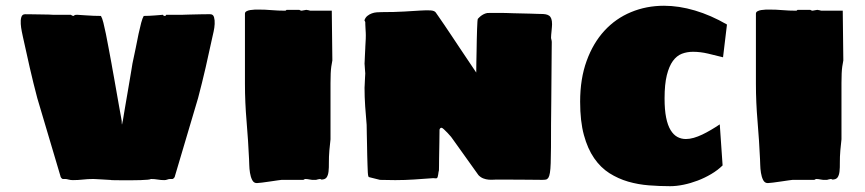

<svg xmlns="http://www.w3.org/2000/svg" viewBox="-20 -620 2990 664"><path d="M302.7 -1Q283.2 -1 266.6 1Q250 2.9 231.9 2.9Q224.1 2.9 217.3 1Q210.4 -1 206.1 -1H196.8Q193.8 -2 191.4 -5.4Q189 -8.8 189 -11.2L108.9 -280.8Q95.2 -332.5 82.8 -386.7Q70.3 -440.9 59.1 -493.2Q58.1 -498 55.4 -511Q52.7 -523.9 51.8 -537.1Q50.8 -550.3 53.7 -560.5Q56.6 -570.8 66.9 -570.8Q71.8 -570.8 87.4 -570.6Q103 -570.3 119.9 -570.1Q136.7 -569.8 149.9 -569.6Q163.1 -569.3 164.1 -568.8H225.1Q225.1 -568.4 229 -566.4Q231 -565.4 232.9 -564.9Q235.4 -564.9 237.1 -566.9Q238.8 -568.8 245.1 -568.8H248Q262.7 -567.9 277.3 -566.9Q290 -565.9 304 -565.4Q317.9 -564.9 329.1 -564.9Q333.5 -557.6 337.6 -541.3Q341.8 -524.9 346.2 -502.9Q350.6 -481 355.5 -454.6Q360.4 -428.2 365.7 -399.9Q365.7 -398.9 368.4 -384.3Q371.1 -369.6 375 -347.9Q378.9 -326.2 383.3 -300.8Q387.7 -275.4 391.6 -253.7Q395.5 -231.9 398.2 -217.3Q400.9 -202.6 400.9 -202.1V-198.2Q400.9 -196.3 401.1 -193.8Q401.4 -191.4 401.9 -189Q402.8 -192.4 403.1 -195.1Q403.3 -197.8 403.8 -199.2Q404.3 -201.2 404.8 -202.1Q404.8 -202.6 407.2 -217.3Q409.7 -231.9 413.3 -253.7Q417 -275.4 421.4 -300.8Q425.8 -326.2 429.4 -347.9Q433.1 -369.6 435.5 -384.3Q438 -398.9 438 -399.9Q444.3 -428.2 449.5 -454.6Q454.6 -481 459.2 -502.9Q463.9 -524.9 468.3 -541.3Q472.7 -557.6 477.1 -564.9Q485.4 -564.9 496.3 -565.4Q507.3 -565.9 517.3 -566.7Q527.3 -567.4 534.4 -568.1Q541.5 -568.8 542 -568.8H543Q544.4 -568.8 545.2 -566.9Q545.9 -564.9 546.9 -564.9Q552.7 -564.9 553.7 -566.4Q554.7 -567.9 554.7 -568.8H609.9Q610.4 -568.8 616.9 -569.1Q623.5 -569.3 633.3 -569.6Q643.1 -569.8 654.5 -570.1Q666 -570.3 676.8 -570.6Q687.5 -570.8 695.8 -570.8Q704.1 -570.8 707 -570.8Q717.3 -570.8 720.2 -560.5Q723.1 -550.3 722.4 -537.1Q721.7 -523.9 718.8 -511Q715.8 -498 714.8 -493.2Q703.6 -440.9 691.2 -386.7Q678.7 -332.5 665 -280.8L585 -11.2Q585 -8.8 582.5 -5.4Q580.1 -2 576.7 -1H568.8Q563.5 -1 558.6 1Q553.7 2.9 547.9 2.9Q536.6 2.9 525.6 1Q514.6 -1 502 -1Q500.5 0.5 490.5 1.5Q480.5 2.4 466.1 2.9Q451.7 3.4 435.1 3.4Q418.5 3.4 403.8 3.4Q389.2 3.4 378.7 3.2Q368.2 2.9 365.7 2.9Q366.2 2.4 356.7 2Q347.2 1.5 335.2 0.7Q323.2 0 313.2 -0.5Q303.2 -1 302.7 -1Z M1119.1 -100.1Q1117.2 -77.1 1117.4 -58.6Q1117.7 -40 1116.2 -26.9Q1114.7 -13.7 1109.4 -6.3Q1104 1 1091.3 1Q1090.3 1 1089.4 0Q1088.4 -1 1087.4 -1Q1085.9 -1 1083.5 -0.5Q1081.1 0 1078.6 0.5Q1076.2 1.5 1073.2 2Q1064.5 2.4 1059.3 2Q1054.2 1.5 1050.3 0.7Q1046.4 0 1043.5 -0.5Q1040.5 -1 1036.1 -1Q1035.2 -1 1032.7 0Q1030.3 1 1029.3 2H954.1Q952.6 2 940.7 3.7Q928.7 5.4 914.1 7.6Q899.4 9.8 886 11.5Q872.6 13.2 868.2 13.2Q857.4 13.2 852.1 2.4Q846.7 -8.3 844.5 -22.5Q842.3 -36.6 842 -50.3Q841.8 -64 841.3 -69.8Q838.4 -133.3 832.8 -199.7Q827.1 -266.1 827.1 -330.1V-572.8Q827.1 -578.1 832.5 -581.1Q837.9 -584 845.2 -585.2Q852.5 -586.4 860.4 -586.7Q868.2 -586.9 873 -586.9Q896.5 -586.9 918.9 -585Q941.4 -583 967.3 -583L971.2 -585.9H1015.1Q1016.1 -585 1018.8 -584Q1021.5 -583 1022.5 -583Q1022.9 -583 1025.6 -583.5Q1028.3 -584 1031.2 -584.5Q1034.2 -585 1036.4 -585.4Q1038.6 -585.9 1039.1 -585.9Q1041.5 -585.9 1046.6 -584.7Q1051.8 -583.5 1053.2 -583H1127.4L1129.4 -411.1Q1128.4 -408.2 1125.7 -389.6Q1123 -371.1 1123 -333V-138.2Z M1885.7 -191.9Q1885.7 -143.6 1885.5 -110.6Q1885.3 -77.6 1884.5 -55.9Q1883.8 -34.2 1881.8 -22.5Q1879.9 -10.7 1876.5 -5.4Q1873 0 1867.9 1Q1862.8 2 1855 2Q1828.1 2 1801.3 1.5Q1777.8 1.5 1750.2 1.2Q1722.7 1 1697.8 1Q1692.4 1 1685.1 1.5Q1677.7 2 1669.2 1.2Q1660.6 0.5 1651.6 -2.9Q1642.6 -6.3 1634.8 -14.2L1546.9 -137.2Q1545.4 -140.1 1539.8 -147Q1534.2 -153.8 1527.6 -160.6Q1521 -167.5 1515.1 -172.9Q1509.3 -178.2 1506.8 -178.2Q1503.9 -178.2 1502 -175.8Q1500 -173.3 1500 -170.9Q1500 -165 1499.8 -153.8Q1499.5 -142.6 1499.5 -128.7Q1499.5 -114.7 1499 -99.4Q1498.5 -84 1498.5 -70.3Q1498.5 -56.6 1498.3 -46.1Q1498 -35.6 1498 -30.8Q1497.1 -28.8 1496.6 -24.9Q1496.1 -21 1495.4 -16.6Q1494.6 -12.2 1493.7 -8.5Q1492.7 -4.9 1490.7 -3.9Q1489.7 -2.9 1484.4 -3.4Q1479 -3.9 1478 -3.9Q1444.3 -1.5 1413.1 0.7Q1381.8 2.9 1347.2 2.9Q1341.8 2.9 1333 2.7Q1324.2 2.4 1315.7 2.4Q1307.1 2.4 1300.8 2.2Q1294.4 2 1293.9 2L1254.9 -7.8L1252.9 -14.2Q1252.4 -14.2 1252 -23.7Q1251.5 -33.2 1251 -48.3Q1250.5 -63.5 1250 -82.5Q1249.5 -101.6 1249.3 -120.6Q1249 -139.6 1248.5 -157.5Q1248 -175.3 1248 -188Q1245.1 -219.7 1242.9 -252.4Q1240.7 -285.2 1240.7 -316.9Q1240.7 -318.8 1241.2 -325.9Q1241.7 -333 1241.9 -341.3Q1242.2 -349.6 1242.7 -356.9Q1243.2 -364.3 1243.2 -366.2Q1243.2 -367.7 1242.7 -372.6Q1242.2 -377.4 1241.9 -383.1Q1241.7 -388.7 1241.2 -393.6Q1240.7 -398.4 1240.7 -399.9Q1240.7 -401.9 1241.2 -409.4Q1241.7 -417 1241.9 -425.8Q1242.2 -434.6 1242.7 -442.4Q1243.2 -450.2 1243.2 -452.1Q1243.2 -452.6 1243.4 -458.3Q1243.7 -463.9 1244.1 -471.2Q1244.6 -478.5 1244.9 -486.1Q1245.1 -493.7 1245.1 -498Q1245.1 -500 1244.9 -506.6Q1244.6 -513.2 1244.1 -520.5Q1243.7 -527.8 1243.4 -534.7Q1243.2 -541.5 1243.2 -543.9Q1243.2 -544.9 1241.5 -547.4Q1239.7 -549.8 1240.7 -550.8Q1244.1 -560.1 1251 -565.4Q1257.8 -570.8 1265.9 -573.7Q1273.9 -576.7 1283 -577.4Q1292 -578.1 1299.8 -578.1Q1344.7 -578.1 1377.9 -580.1Q1411.1 -582 1433.8 -583.5Q1456.5 -585 1469.5 -584Q1482.4 -583 1486.8 -577.1Q1489.3 -573.7 1497.1 -562.3Q1504.9 -550.8 1516.4 -534.2Q1527.8 -517.6 1541.7 -496.6Q1555.7 -475.6 1570.3 -453.6Q1585 -431.6 1599.6 -409.9Q1614.3 -388.2 1627 -369.1Q1627 -384.3 1627.4 -403.8Q1627.9 -423.3 1628.2 -443.8Q1628.4 -464.4 1628.9 -484.1Q1629.4 -503.9 1629.9 -519.5Q1630.4 -535.2 1631.1 -544.9Q1631.8 -554.7 1632.8 -555.2Q1634.3 -556.6 1637.9 -560.3Q1641.6 -564 1646.7 -567.4Q1651.9 -570.8 1658.2 -573.2Q1664.6 -575.7 1671.9 -575.2H1721.2Q1722.2 -575.2 1731.9 -575Q1741.7 -574.7 1755.9 -574.2Q1770 -573.7 1785.9 -573.5Q1801.8 -573.2 1815.7 -572.8Q1829.6 -572.3 1838.9 -572Q1848.1 -571.8 1849.1 -571.8Q1859.4 -571.8 1866.7 -570.6Q1874 -569.3 1879.2 -565.7Q1884.3 -562 1886.7 -554.9Q1889.2 -547.9 1889.2 -536.1Q1889.2 -533.2 1888.7 -526.9Q1888.2 -520.5 1887.5 -513.4Q1886.7 -506.3 1886.2 -499.8Q1885.7 -493.2 1885.7 -490.2Q1885.7 -486.8 1887 -482.7Q1888.2 -478.5 1888.2 -474.1Q1888.2 -468.3 1887.9 -446.8Q1887.7 -425.3 1887.5 -396Q1887.2 -366.7 1887 -333.3Q1886.7 -299.8 1886.5 -270.5Q1886.2 -241.2 1886 -219.5Q1885.7 -197.8 1885.7 -191.9Z M2278.3 -279.8Q2278.3 -240.2 2283.7 -213.4Q2289.1 -186.5 2299.1 -170.2Q2309.1 -153.8 2322.5 -146.5Q2335.9 -139.2 2352.1 -139.2Q2364.7 -139.2 2379.2 -143.3Q2393.6 -147.5 2408.4 -154.5Q2423.3 -161.6 2438.7 -170.7Q2454.1 -179.7 2469.2 -189.9L2479 -47.9Q2461.9 -31.2 2439.7 -18.1Q2417.5 -4.9 2393.1 4.4Q2368.7 13.7 2344 18.8Q2319.3 23.9 2297.4 23.9Q2261.2 23.9 2224.1 21Q2187 18.1 2152.3 8.1Q2117.7 -2 2087.4 -21.2Q2057.1 -40.5 2034.7 -73Q2012.2 -105.5 1999.3 -153.1Q1986.3 -200.7 1986.3 -268.1Q1986.3 -347.7 2008.8 -409.4Q2031.2 -471.2 2070.3 -513.7Q2109.4 -556.2 2162.4 -578.1Q2215.3 -600.1 2276.4 -600.1Q2328.1 -600.1 2383.3 -583.7Q2438.5 -567.4 2494.1 -535.2L2480.5 -421.9Q2455.6 -428.2 2428.7 -434.6Q2401.9 -440.9 2376.5 -440.9Q2356 -440.9 2338.1 -434.1Q2320.3 -427.2 2307.1 -409.2Q2293.9 -391.1 2286.1 -359.9Q2278.3 -328.6 2278.3 -279.8Z M2886.2 -100.1Q2884.3 -77.1 2884.5 -58.6Q2884.8 -40 2883.3 -26.9Q2881.8 -13.7 2876.5 -6.3Q2871.1 1 2858.4 1Q2857.4 1 2856.4 0Q2855.5 -1 2854.5 -1Q2853 -1 2850.6 -0.5Q2848.1 0 2845.7 0.5Q2843.3 1.5 2840.3 2Q2831.5 2.4 2826.4 2Q2821.3 1.5 2817.4 0.7Q2813.5 0 2810.5 -0.5Q2807.6 -1 2803.2 -1Q2802.2 -1 2799.8 0Q2797.4 1 2796.4 2H2721.2Q2719.7 2 2707.8 3.7Q2695.8 5.4 2681.2 7.6Q2666.5 9.8 2653.1 11.5Q2639.6 13.2 2635.3 13.2Q2624.5 13.2 2619.1 2.4Q2613.8 -8.3 2611.6 -22.5Q2609.4 -36.6 2609.1 -50.3Q2608.9 -64 2608.4 -69.8Q2605.5 -133.3 2599.9 -199.7Q2594.2 -266.1 2594.2 -330.1V-572.8Q2594.2 -578.1 2599.6 -581.1Q2605 -584 2612.3 -585.2Q2619.6 -586.4 2627.4 -586.7Q2635.3 -586.9 2640.1 -586.9Q2663.6 -586.9 2686 -585Q2708.5 -583 2734.4 -583L2738.3 -585.9H2782.2Q2783.2 -585 2785.9 -584Q2788.6 -583 2789.6 -583Q2790 -583 2792.7 -583.5Q2795.4 -584 2798.3 -584.5Q2801.3 -585 2803.5 -585.4Q2805.7 -585.9 2806.2 -585.9Q2808.6 -585.9 2813.7 -584.7Q2818.8 -583.5 2820.3 -583H2894.5L2896.5 -411.1Q2895.5 -408.2 2892.8 -389.6Q2890.1 -371.1 2890.1 -333V-138.2Z"/></svg>

Font: Sigmar One
Style: Regular
Weight: 400
Version: Version 1.000